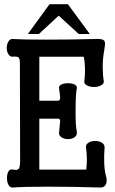

<svg xmlns="http://www.w3.org/2000/svg" viewBox="-20 -877 540 899"><path d="M73.2 -577.1 74.2 -126Q74.2 -96.7 68.4 -87.9Q61.5 -78.1 42 -83Q27.3 -86.9 19.5 -74.2Q12.7 -62.5 12.7 -43Q12.7 -24.4 19.5 -11.7Q27.3 2.9 42 1Q85 -2.9 204.1 -2.9Q323.2 -2.9 450.2 1Q468.8 1 475.6 -13.7Q483.4 -29.3 475.6 -55.7Q468.8 -80.1 467.8 -121.1Q466.8 -148.4 469.7 -185.5Q470.7 -200.2 457 -209Q444.3 -216.8 425.8 -216.8Q406.2 -216.8 394.5 -209Q379.9 -200.2 382.8 -185.5Q386.7 -160.2 386.7 -131.8Q386.7 -106.4 383.8 -83H164.1V-321.3H252Q260.7 -321.3 261.7 -311.5Q261.7 -303.7 258.8 -278.3L256.8 -258.8Q253.9 -243.2 267.6 -234.4Q280.3 -225.6 298.8 -225.6Q317.4 -225.6 329.1 -234.4Q341.8 -243.2 339.8 -258.8Q333 -291 334 -364.3Q334 -438.5 339.8 -463.9Q341.8 -474.6 329.1 -481.4Q317.4 -487.3 298.8 -487.3Q280.3 -487.3 267.6 -481.4Q253.9 -474.6 256.8 -463.9L257.8 -453.1Q261.7 -426.8 261.7 -418.9Q260.7 -405.3 252 -405.3H164.1V-611.3H372.1Q377 -590.8 377.9 -557.6Q378.9 -526.4 375 -498Q372.1 -485.4 386.7 -477.5Q399.4 -469.7 419.9 -469.7Q439.5 -469.7 453.1 -477.5Q467.8 -485.4 465.8 -498Q460.9 -527.3 460.9 -564.5Q460.9 -605.5 468.8 -645.5V-648.4Q474.6 -676.8 468.8 -685.5Q460 -697.3 419.9 -694.3Q315.4 -691.4 199.2 -691.4Q84 -691.4 41 -694.3Q27.3 -696.3 19.5 -682.6Q11.7 -669.9 11.7 -652.3Q11.7 -634.8 19.5 -623Q27.3 -610.4 41 -611.3L44.9 -612.3Q63.5 -612.3 67.4 -607.4Q73.2 -602.5 73.2 -577.1ZM162.1 -717.8 254.9 -803.7 348.6 -717.8H400.4L297.9 -857.4H211.9L110.4 -717.8Z"/></svg>

Font: GungsuhChe
Style: Regular
Weight: 400
Monospace: yes
Version: Version 2.21